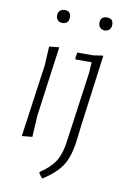

<svg xmlns="http://www.w3.org/2000/svg" viewBox="-93 -699 618 947"><g transform="rotate(10 216.5 -226.0)"><path d="M153 -645Q184 -645 184 -614Q184 -580 152 -580Q137 -580 128.5 -589Q120 -598 120 -612Q120 -627 129 -636Q138 -645 153 -645ZM365 -645Q396 -645 396 -614Q396 -598 387 -589Q378 -580 363 -580Q349 -580 340.5 -589Q332 -598 332 -612Q332 -645 365 -645ZM158 -459 110 -108 104 -1 52 4 103 -360 108 -454ZM376 -456 379 -454 332 -101 322 -18Q312 61 282.5 106.5Q253 152 187 193L169 170L170 163Q222 128 245 90.5Q268 53 276 -11L325 -362L328 -414H249L245 -419L250 -449H329Z"/></g></svg>

Font: Alegreya Sans SC Light
Style: Italic
Weight: 300
Italic angle: -7°
Designer: Juan Pablo del Peral
Foundry: Huerta Tipografica
Version: Version 2.007